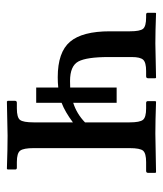

<svg xmlns="http://www.w3.org/2000/svg" viewBox="22 -493 473 557"><g transform="rotate(90 258.5 -214.5)"><path d="M278.3 -83H233.9V-147Q220.2 -145.5 204.1 -145.5Q131.3 -145.5 101.1 -181.2Q70.8 -216.8 70.8 -296.9V-355Q70.8 -384.3 63.5 -393.1Q56.2 -401.9 30.3 -401.9H22.5Q17.1 -401.9 17.1 -406.7V-428.7L18.1 -430.7Q71.8 -428.7 106 -428.7L205.6 -430.7L207 -428.7V-407.7Q207 -401.9 201.2 -401.9H186Q161.1 -401.9 153.3 -393.3Q145.5 -384.8 145.5 -360.4V-293Q145.5 -229.5 158.4 -205.3Q171.4 -181.2 214.8 -181.2Q224.6 -181.2 233.9 -181.6V-316.4H278.3V-190.4Q310.5 -200.7 335 -224.6V-354Q335 -383.8 327.6 -392.8Q320.3 -401.9 294.4 -401.9H278.8Q273.4 -401.9 273.4 -406.7V-428.7L274.9 -430.7Q331.5 -428.7 367.7 -428.7L480 -430.7L481.4 -428.7V-407.2Q481.4 -401.9 475.6 -401.9H450.2Q424.8 -401.9 417.2 -393.1Q409.7 -384.3 409.7 -354V-75.7Q409.7 -46.4 417 -36.6Q424.3 -26.9 450.2 -26.9H466.8Q471.7 -26.9 471.7 -22V0L469.7 2Q410.6 0 373.5 0L274.4 2L272.5 -0.5V-21.5Q272.5 -26.9 278.3 -26.9H294.4Q320.8 -26.9 327.9 -36.1Q335 -45.4 335 -75.7V-189.5Q304.2 -166.5 278.3 -156.7Z"/></g></svg>

Font: Libertinage
Style: l
Weight: 400
Designer: OSP
Foundry: OSP
Version: Version 1.0; 2008; OFL relea